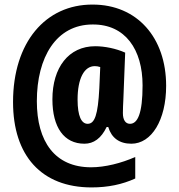

<svg xmlns="http://www.w3.org/2000/svg" viewBox="-20 -742 783 839"><path d="M706 -367C706 -578 579 -722 385 -722C179 -723 37 -557 37 -296C37 -62 161 77 380 77C452 77 514 64 571 38V-56C510 -29 439 -11 378 -11C220 -11 141 -123 141 -300C141 -491 225 -635 385 -635C528 -636 603 -525 603 -369C603 -245 581 -201 548 -201C529 -201 517 -217 517 -248C517 -266 518 -287 519 -306L527 -512C487 -530 437 -540 396 -540C280 -540 209 -447 209 -308C209 -185 260 -114 349 -114C389 -114 422 -137 446 -187H453C467 -140 501 -114 554 -114C642 -114 706 -217 706 -367ZM319 -307C319 -399 348 -453 394 -453C402 -453 409 -452 418 -449L414 -356C408 -240 394 -201 363 -201C336 -201 319 -234 319 -307Z"/></svg>

Font: Noto Sans Armenian ExtraCondensed ExtraBold
Style: Regular
Weight: 800
Width: 2
Designer: Monotype Design Team
Foundry: Monotype Imaging Inc.
Version: Version 2.008